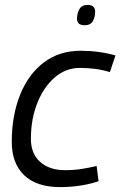

<svg xmlns="http://www.w3.org/2000/svg" viewBox="-20 -753 491 783"><path d="M225 10Q129 10 78.5 -38.5Q28 -87 28 -174Q28 -282 62 -366.5Q96 -451 159 -498.5Q222 -546 309 -546Q383 -546 451 -527L428 -459Q395 -469 365 -472.5Q335 -476 306 -476Q248 -476 203 -437Q158 -398 132 -332.5Q106 -267 106 -187Q106 -126 144 -92.5Q182 -59 245 -59Q282 -59 313 -64Q344 -69 374 -76L382 -14Q350 -3 310 3.5Q270 10 225 10ZM325 -650Q294 -650 294 -677Q294 -699 304 -716Q314 -733 337 -733Q368 -733 368 -705Q368 -683 358.5 -666.5Q349 -650 325 -650Z"/></svg>

Font: Georama
Style: Italic
Weight: 400
Italic angle: -9°
Designer: Jean-Baptiste Levee
Foundry: Production Type
Version: Version 1.000